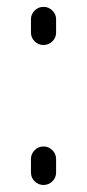

<svg xmlns="http://www.w3.org/2000/svg" viewBox="-20 -562 254 560"><path d="M70.3 -58.6V-97.7Q70.3 -113.3 81.1 -124Q91.8 -134.8 106.9 -134.8Q122.1 -134.8 132.8 -124Q143.6 -113.3 143.6 -97.7V-58.6Q143.6 -43.9 132.8 -33.2Q122.1 -22.5 106.9 -22.5Q91.8 -22.5 81.1 -33.2Q70.3 -43.9 70.3 -58.6ZM70.3 -466.8V-505.9Q70.3 -520.5 81.1 -531.2Q91.8 -542 106.9 -542Q122.1 -542 132.8 -531.2Q143.6 -520.5 143.6 -505.9V-466.8Q143.6 -452.1 132.8 -441.4Q122.1 -430.7 106.9 -430.7Q91.8 -430.7 81.1 -441.4Q70.3 -452.1 70.3 -466.8Z"/></svg>

Font: Gen Jyuu Gothic P Normal
Style: Regular
Weight: 300
Designer: [Source Han Sans]
Ryoko NISHIZUKA  (kana & ideographs); Paul D. Hunt (Latin, Greek & Cyrillic); Wenlong ZHANG  (bopomofo
Version: Version 1.002.20150607